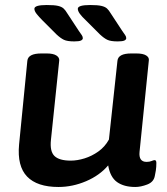

<svg xmlns="http://www.w3.org/2000/svg" viewBox="-20 -738 665 765"><path d="M213 7Q128 7 88 -34.5Q48 -76 56 -162L89 -496Q92 -525 145 -525H166Q192 -525 204.5 -517Q217 -509 216 -497L183 -181Q178 -135 197 -116.5Q216 -98 262 -98Q288 -98 317 -107Q346 -116 372 -134.5Q398 -153 414 -182L448 -496Q451 -525 503 -525H523Q550 -525 562.5 -517Q575 -509 573 -497L536 -133Q532 -93 564 -93Q576 -93 584 -96.5Q592 -100 596 -100Q603 -100 603 -89Q603 -86 602.5 -73.5Q602 -61 597 -38Q593 -13 567 -3Q541 7 519 7Q474 7 446.5 -12.5Q419 -32 411 -79Q377 -39 323 -16Q269 7 213 7ZM449 -573Q421 -573 407.5 -579.5Q394 -586 378 -601L322 -657Q307 -671 298.5 -682.5Q290 -694 290 -703Q290 -718 339 -718Q369 -718 384 -714.5Q399 -711 406.5 -704Q414 -697 421 -685L467 -615Q474 -605 478.5 -598.5Q483 -592 483 -586Q483 -580 475.5 -576.5Q468 -573 449 -573ZM276 -573Q248 -573 234.5 -579.5Q221 -586 205 -601L149 -657Q135 -671 126 -682.5Q117 -694 117 -703Q117 -718 166 -718Q197 -718 211.5 -714.5Q226 -711 233.5 -704Q241 -697 248 -685L294 -615Q301 -605 305.5 -598.5Q310 -592 310 -586Q310 -580 302.5 -576.5Q295 -573 276 -573Z"/></svg>

Font: Asap Semi Expanded Semi Expanded SemiBold
Style: Italic
Weight: 600
Width: 6
Italic angle: -6°
Designer: Pablo Cosgaya
Foundry: Omnibus-Type
Version: Version 3.001; ttfautohint (v1.8.4.7-5d5b)